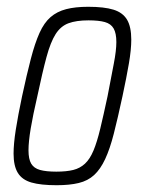

<svg xmlns="http://www.w3.org/2000/svg" viewBox="-20 -538 425 566"><path d="M147 8Q100 8 72.5 0Q45 -8 32.5 -28.5Q20 -49 20 -85Q20 -114 26.5 -155.5Q33 -197 45 -254Q59 -319 71 -365Q83 -411 96.5 -441Q110 -471 129 -487.5Q148 -504 175 -511Q202 -518 240 -518Q287 -518 314.5 -509.5Q342 -501 354.5 -480Q367 -459 367 -421Q367 -392 360 -351Q353 -310 341 -254Q327 -189 315.5 -144Q304 -99 290 -69Q276 -39 257.5 -22Q239 -5 212 1.5Q185 8 147 8ZM146 -32Q176 -32 196 -37Q216 -42 230.5 -55.5Q245 -69 255.5 -94Q266 -119 275.5 -158.5Q285 -198 297 -254Q308 -312 315.5 -350.5Q323 -389 323 -414Q323 -440 315 -454Q307 -468 289 -473Q271 -478 241 -478Q205 -478 182 -469.5Q159 -461 144 -437.5Q129 -414 117 -369.5Q105 -325 90 -254Q77 -198 70.5 -159Q64 -120 64 -95Q64 -69 72 -55.5Q80 -42 98 -37Q116 -32 146 -32Z"/></svg>

Font: Saira Condensed ExtraLight
Style: Italic
Weight: 250
Width: 3
Italic angle: -12°
Designer: Hector Gatti with collaboration of the Omnibus-Type team
Foundry: Omnibus-Type
Version: Version 1.101